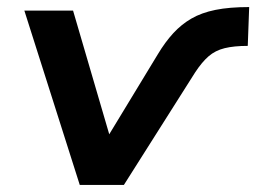

<svg xmlns="http://www.w3.org/2000/svg" viewBox="-20 -524 726 544"><path d="M206 0 49 -494H187L297 -118H274L427 -370Q448 -405 471 -430Q494 -455 522.5 -471.5Q551 -488 590.5 -496Q630 -504 686 -504L682 -394Q643 -394 616.5 -387.5Q590 -381 571 -364.5Q552 -348 533 -319L331 0Z"/></svg>

Font: Nunito Sans 10pt SemiExpanded
Style: Bold Italic
Weight: 700
Width: 6
Italic angle: -9°
Designer: Vernon Adams
Foundry: Vernon Adams
Version: Version 3.101;gftools[0.9.27]